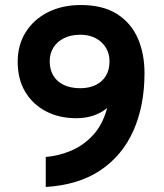

<svg xmlns="http://www.w3.org/2000/svg" viewBox="-20 -732 654 764"><path d="M162 12V-107.4Q214.4 -111.8 263.9 -132.8Q313.3 -153.9 351.1 -195.4Q389 -237 406.4 -302.4Q385.4 -284.1 354.1 -272.9Q322.8 -261.6 282.8 -261.6Q215.8 -261.6 163.3 -288.9Q110.8 -316.1 80.6 -366.3Q50.4 -416.5 50.4 -485.8Q50.4 -553.9 82.8 -604.8Q115.1 -655.7 171.7 -683.9Q228.3 -712 301.6 -712Q388.6 -712 444.7 -676.9Q500.8 -641.7 527.9 -580.5Q555 -519.2 555 -441Q555 -312.2 511.2 -212.9Q467.5 -113.7 380.1 -54.8Q292.8 4.1 162 12ZM299.8 -381Q334.1 -381 360.4 -393.6Q386.6 -406.2 401.2 -430Q415.8 -453.9 415.8 -488Q415.8 -518.9 401 -542.8Q386.2 -566.8 360.1 -580.3Q334 -593.8 300.4 -593.8Q262.3 -593.8 234.9 -580.3Q207.6 -566.8 192.7 -543Q177.8 -519.2 177.8 -488.6Q177.8 -454.6 192.6 -430.5Q207.3 -406.3 234.7 -393.6Q262 -381 299.8 -381Z"/></svg>

Font: Overpass
Style: Regular
Weight: 400
Designer: Delve Withrington, Dave Bailey, Thomas Jockin
Foundry: Delve Fonts LLC
Version: Version 4.000